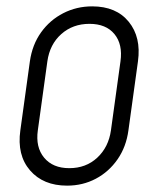

<svg xmlns="http://www.w3.org/2000/svg" viewBox="-20 -572 499 604"><path d="M191 12Q116 12 74.5 -36Q33 -84 44 -162L74 -379Q81.5 -431.5 109.2 -470.2Q137 -509 179 -530.5Q221 -552 270 -552Q345.5 -552 385 -503.5Q424.5 -455 414 -379L384 -162Q377 -110 349.8 -70.8Q322.5 -31.5 281.5 -9.8Q240.5 12 191 12ZM198 -43Q250.5 -43 286 -76Q321.5 -109 329 -162L359 -379Q366.5 -432.5 340 -464.8Q313.5 -497 261.5 -497Q209 -497 172.8 -464.8Q136.5 -432.5 129 -379L99 -162Q91.5 -109 118.8 -76Q146 -43 198 -43Z"/></svg>

Font: Mohave Light
Style: Italic
Weight: 300
Italic angle: -8°
Designer: Gumpita Rahayu
Foundry: Tokotype
Version: Version 2.003